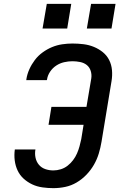

<svg xmlns="http://www.w3.org/2000/svg" viewBox="-20 -969 640 997"><path d="M257 8Q229 8 200.5 4Q172 0 147.5 -11.5Q123 -23 103 -41Q83 -59 71.5 -83.5Q60 -108 56.5 -136Q53 -164 57 -193H164Q160 -171 164.5 -150Q169 -129 182 -113.5Q195 -98 215 -91Q235 -84 257 -84Q276 -84 295.5 -90Q315 -96 331 -108.5Q347 -121 359.5 -137.5Q372 -154 380 -172.5Q388 -191 393 -209.5Q398 -228 402 -247L414 -321H232L247 -414H429L454 -562Q457 -582 451 -601Q445 -620 430.5 -631.5Q416 -643 396 -647Q376 -651 356 -651Q335 -651 313 -646Q291 -641 272 -628.5Q253 -616 240 -596.5Q227 -577 224 -555Q224 -555 223.5 -554.5Q223 -554 223 -553H116Q117 -554 117 -555Q117 -556 117 -558Q121 -584 132.5 -609.5Q144 -635 161 -657.5Q178 -680 201.5 -697Q225 -714 250.5 -724.5Q276 -735 303 -739Q330 -743 356 -743Q385 -743 413.5 -739.5Q442 -736 467.5 -725.5Q493 -715 514 -698Q535 -681 547 -657Q559 -633 561.5 -604.5Q564 -576 559 -547L507 -232Q502 -202 493 -172Q484 -142 468 -114Q452 -86 429 -62Q406 -38 378 -21.5Q350 -5 319 1.5Q288 8 257 8ZM559 -821H431L453 -949H580ZM329 -821H201L223 -949H350Z"/></svg>

Font: Iosevka SS04 Semibold Extended
Style: Italic
Weight: 600
Width: 7
Italic angle: -9°
Monospace: yes
Designer: Belleve Invis
Foundry: Belleve Invis
Version: Version 19.0.0; ttfautohint (v1.8.4)